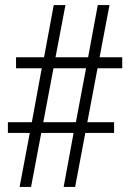

<svg xmlns="http://www.w3.org/2000/svg" viewBox="-20 -734 512 754"><path d="M57 0H102L142 -212H269L230 0H275L315 -212H428V-254H323L363 -466H460V-509H371L410 -714H364L326 -509H198L237 -714H191L153 -509H43V-466H144L105 -254H11V-212H97ZM150 -254 190 -466H318L278 -254Z"/></svg>

Font: Noto Serif Armenian Condensed Light
Style: Regular
Weight: 300
Width: 3
Designer: Monotype Design Team
Foundry: Monotype Imaging Inc.
Version: Version 2.008